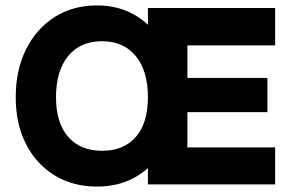

<svg xmlns="http://www.w3.org/2000/svg" viewBox="-20 -680 1072 708"><path d="M38 -321.5Q38 -421.5 76 -498Q114 -574.5 181.5 -617.2Q249 -660 338 -660Q394.5 -660 441.8 -641.5Q489 -623 525.5 -588.5V-650.5H994.5V-512.5H671V-392.5H966V-266.5H671V-136.5H994.5V0H525.5V-60.5Q489.5 -27.5 442.2 -9.8Q395 8 338 8Q248.5 8 181 -33.5Q113.5 -75 75.8 -149Q38 -223 38 -321.5ZM525.5 -321Q525.5 -418.5 480.8 -473.2Q436 -528 356.5 -528Q276 -528 231.2 -473.2Q186.5 -418.5 186.5 -321Q186.5 -227.5 231 -175.8Q275.5 -124 356.5 -124Q437 -124 481.2 -175.5Q525.5 -227 525.5 -321Z"/></svg>

Font: Overused Grotesk
Style: Bold
Weight: 710
Version: Version 0.004